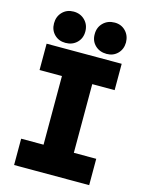

<svg xmlns="http://www.w3.org/2000/svg" viewBox="-136 -1019 835 1100"><g transform="rotate(15 281.0 -469.0)"><path d="M191.4 0V-719.7H371.1V0ZM58.6 0V-156.2H503.9V0ZM58.6 -563.5V-719.7H503.9V-563.5ZM405.3 -752Q363.8 -752 336.9 -777.8Q310.1 -803.7 310.5 -843.8Q310.1 -884.3 336.9 -910.9Q363.8 -937.5 405.3 -937.5Q444.3 -937.5 470 -910.9Q495.6 -884.3 496.1 -843.8Q495.6 -803.7 470 -777.8Q444.3 -752 405.3 -752ZM161.1 -752Q121.1 -752 95.2 -777.8Q69.3 -803.7 69.3 -843.8Q69.3 -884.3 95.2 -910.9Q121.1 -937.5 161.1 -937.5Q201.7 -937.5 228.3 -910.9Q254.9 -884.3 254.9 -843.8Q254.9 -803.7 228.3 -777.8Q201.7 -752 161.1 -752Z"/></g></svg>

Font: Reddit Mono Black
Style: Regular
Weight: 900
Monospace: yes
Designer: Stephen Hutchings
Foundry: Reddit
Version: Version 1.014